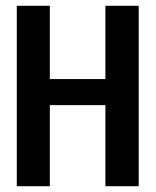

<svg xmlns="http://www.w3.org/2000/svg" viewBox="-20 -643 540 663"><path d="M38 0V-623H152V-370H344V-623H459V0H344V-280H152V0Z"/></svg>

Font: Inconsolata
Style: Bold
Weight: 700
Monospace: yes
Designer: Raph Levien, Cyreal, Brenton Simpson
Foundry: Raph Levien, Cyreal, Google
Version: Version 3.100; ttfautohint (v1.8.4.7-5d5b)